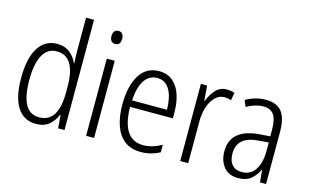

<svg xmlns="http://www.w3.org/2000/svg" viewBox="-92 -1014 2062 1279"><g transform="rotate(15 939.0 -375.0)"><path d="M222 10Q137 10 92.5 -59Q48 -128 48 -262Q48 -398 94 -470Q140 -542 223 -542Q276 -542 311 -513.5Q346 -485 362 -446H365Q364 -468 363 -488.5Q362 -509 362 -527V-760H417V0H373L366 -89H362Q345 -48 311.5 -19Q278 10 222 10ZM231 -38Q298 -38 330 -90.5Q362 -143 362 -240V-286Q362 -386 330.5 -439.5Q299 -493 232 -493Q169 -493 136.5 -433.5Q104 -374 104 -261Q104 -153 134.5 -95.5Q165 -38 231 -38Z M594 -731Q613 -731 622 -718.5Q631 -706 631 -686Q631 -641 594 -641Q576 -641 566.5 -653Q557 -665 557 -686Q557 -706 566 -718.5Q575 -731 594 -731ZM621 -532V0H566V-532Z M926 -542Q984 -542 1021.5 -509.5Q1059 -477 1076.5 -422.5Q1094 -368 1094 -303V-262H799Q800 -152 837 -95Q874 -38 948 -38Q1012 -38 1075 -75V-23Q1046 -7 1014 1.5Q982 10 944 10Q876 10 832 -24Q788 -58 766.5 -120Q745 -182 745 -264Q745 -391 791 -466.5Q837 -542 926 -542ZM926 -495Q871 -495 838.5 -448Q806 -401 801 -307H1041Q1041 -359 1029 -402Q1017 -445 991.5 -470Q966 -495 926 -495Z M1393 -541Q1406 -541 1420 -539Q1434 -537 1446 -532L1437 -479Q1427 -482 1415 -484.5Q1403 -487 1390 -487Q1353 -487 1325.5 -458.5Q1298 -430 1283.5 -383.5Q1269 -337 1270 -282V0H1215V-532H1258L1266 -429H1269Q1285 -472 1315 -506.5Q1345 -541 1393 -541Z M1662 -542Q1738 -542 1772.5 -497.5Q1807 -453 1807 -359V0H1765L1757 -85H1755Q1736 -44 1704 -17Q1672 10 1615 10Q1549 10 1515.5 -33Q1482 -76 1482 -139Q1482 -219 1533.5 -260.5Q1585 -302 1681 -309L1752 -314V-355Q1752 -431 1729 -463Q1706 -495 1657 -495Q1604 -495 1542 -461L1524 -504Q1555 -522 1590 -532Q1625 -542 1662 -542ZM1687 -267Q1538 -257 1538 -140Q1538 -88 1562 -61.5Q1586 -35 1628 -35Q1690 -35 1721.5 -84Q1753 -133 1753 -216V-272Z"/></g></svg>

Font: Noto Sans Telugu Condensed Light
Style: Regular
Weight: 300
Width: 3
Designer: Jelle Bosma - Monotype Design Team
Foundry: Monotype Imaging Inc.
Version: Version 2.005; ttfautohint (v1.8.4.7-5d5b)